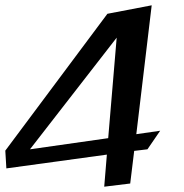

<svg xmlns="http://www.w3.org/2000/svg" viewBox="-93 -711 693 724"><path d="M463 -148 511 -218 421 -205 479 -691 312 -659 -73 -143 -69 -76 310 -128 300 -7 398 -19 413 -142ZM315 -190 20 -148 347 -569Z"/></svg>

Font: Gamestation Warped
Style: Regular
Weight: 400
Designer: Jonas Hecksher
Foundry: Jonas Hecksher, Playtypeª, e-types AS
Version: Version 1.003